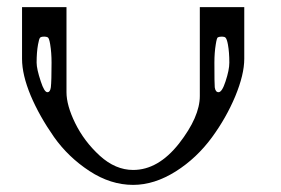

<svg xmlns="http://www.w3.org/2000/svg" viewBox="-20 -520 790 540"><path d="M625 -343.8Q625 -373 621.1 -394.5Q618.2 -410.2 614.3 -414.1Q611.3 -417 604.5 -417Q596.7 -417 592.8 -415Q589.8 -414.1 586.9 -395.5Q583 -372.1 583 -343.8Q583 -283.2 584 -274.4Q585.9 -260.7 594.7 -260.7Q604.5 -260.7 614.3 -291Q625 -323.2 625 -343.8ZM125 -343.8Q125 -372.1 121.1 -395.5Q118.2 -413.1 114.3 -415Q110.4 -417 104.5 -417Q95.7 -417 92.8 -414.1Q89.8 -411.1 86.9 -394.5Q83 -373 83 -343.8Q83 -326.2 94.7 -291Q104.5 -260.7 113.3 -260.7Q121.1 -260.7 123 -274.4Q125 -292 125 -343.8ZM667 -500V-354.5Q667 -310.5 641.6 -249Q616.2 -188.5 576.2 -133.8Q533.2 -75.2 474.6 -38.1Q414.1 0 354.5 0Q291 0 231.4 -39.1Q171.9 -78.1 131.8 -134.8Q90.8 -193.4 66.4 -251Q42 -309.6 42 -354.5V-500H167V-260.7Q167 -223.6 191.4 -173.8Q216.8 -122.1 260.7 -82Q304.7 -42 354.5 -42Q424.8 -42 483.4 -116.2Q542 -191.4 542 -250V-500Z"/></svg>

Font: okolaksMetalik
Style: bold
Weight: 700
Width: 7
Version: Version 0.6